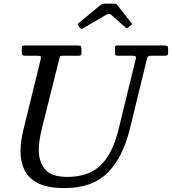

<svg xmlns="http://www.w3.org/2000/svg" viewBox="-20 -994 922 1030"><path d="M298 -678 206 -310Q198 -278 193 -247.5Q188 -217 188 -190Q188 -126.5 221.5 -85.8Q255 -45 341 -45Q456.5 -45 520.5 -108Q584.5 -171 616 -300L707.5 -675Q710.5 -687 708.2 -691Q706 -695 689.5 -695H612.5Q601.5 -695 599.2 -699Q597 -703 597 -714V-735Q597 -742.5 598.5 -746.2Q600 -750 607.5 -750H857.5Q871 -750 876.5 -747.2Q882 -744.5 882 -730V-712Q882 -701 878 -698Q874 -695 863.5 -695H794.5Q777.5 -695 774.2 -691.8Q771 -688.5 767.5 -675L676 -300Q638.5 -148 556.5 -66.5Q474.5 15 326 15Q237.5 15 186 -10.2Q134.5 -35.5 112.2 -80Q90 -124.5 90 -182Q90 -210 94.2 -239.5Q98.5 -269 106 -300L197.5 -673Q201 -686 199 -690.5Q197 -695 180.5 -695H115.5Q103 -695 100 -699.2Q97 -703.5 97 -715V-734Q97 -745 100.8 -747.5Q104.5 -750 115.5 -750H397.5Q410.5 -750 413.8 -746.2Q417 -742.5 417 -729V-710Q417 -701 414 -698Q411 -695 401.5 -695H317.5Q304.5 -695 302.5 -691.5Q300.5 -688 298 -678ZM408 -845 400.5 -857Q396 -862.5 396.8 -864.5Q397.5 -866.5 404 -872L518 -966Q528.5 -974.5 546 -974.5H588.5Q598.5 -974.5 602.5 -972.5Q606.5 -970.5 610 -966L685.5 -870Q688.5 -866.5 688.5 -865Q688.5 -863.5 683.5 -859.5L669 -847.5Q662.5 -842 660.5 -842.2Q658.5 -842.5 653 -847L576 -915Q565 -924.5 551 -915.5L425.5 -842Q415.5 -835.5 408 -845Z"/></svg>

Font: Besley
Style: Italic
Weight: 400
Italic angle: -13°
Designer: Owen Earl
Foundry: indestructible type*
Version: Version 4.000; ttfautohint (v1.8.4.7-5d5b)